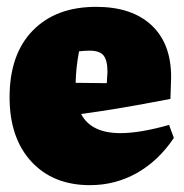

<svg xmlns="http://www.w3.org/2000/svg" viewBox="-20 -527 538 561"><path d="M243 14Q135 14 71.5 -55Q8 -124 8 -243Q8 -368 75.5 -437.5Q143 -507 261 -507Q365 -507 422.5 -453.5Q480 -400 480 -302L478 -238Q395 -222 332.5 -211.5Q270 -201 217 -194Q246 -138 332 -138Q389 -138 474 -162L488 -124Q443 -57 380 -21.5Q317 14 243 14ZM211 -377Q202 -330 201 -285L292 -284L294 -317Q294 -351 282.5 -365Q271 -379 242 -379Q235 -379 227.5 -378.5Q220 -378 211 -377Z"/></svg>

Font: Piazzolla Black
Style: Regular
Weight: 900
Designer: Juan Pablo del Peral
Foundry: Huerta Tipografica
Version: Version 1.330